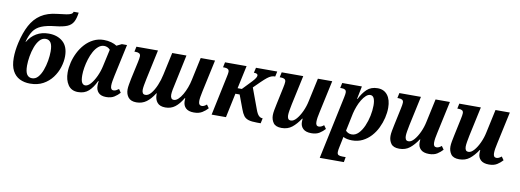

<svg xmlns="http://www.w3.org/2000/svg" viewBox="-72 -1222 5177 1912"><g transform="rotate(10 2516.0 -266.5)"><path d="M239 10Q180 10 134 -13Q88 -36 62 -85.5Q36 -135 36 -215Q36 -287 55 -370Q79 -475 119 -550Q159 -625 224 -668Q289 -711 388 -721Q446 -727 478.5 -732.5Q511 -738 526 -746.5Q541 -755 544 -770H595Q587 -709 567.5 -674Q548 -639 507 -622Q466 -605 391 -597Q302 -588 250 -566Q198 -544 170 -502.5Q142 -461 124 -393H128Q161 -450 214.5 -481.5Q268 -513 339 -513Q427 -513 482 -464.5Q537 -416 537 -318Q537 -265 519 -207.5Q501 -150 464 -100.5Q427 -51 371 -20.5Q315 10 239 10ZM250 -46Q285 -46 310.5 -75Q336 -104 353 -150Q370 -196 378.5 -246.5Q387 -297 387 -340Q387 -403 369 -429.5Q351 -456 318 -456Q283 -456 257 -427Q231 -398 214 -352Q197 -306 188.5 -255.5Q180 -205 180 -162Q180 -100 198 -73Q216 -46 250 -46Z M725 10Q657 10 623.5 -40Q590 -90 590 -165Q590 -213 602.5 -265.5Q615 -318 640 -368Q665 -418 701.5 -458Q738 -498 785.5 -522Q833 -546 890 -546Q931 -546 965.5 -536Q1000 -526 1022 -511L1073 -536H1125L1055 -212Q1049 -184 1044.5 -157.5Q1040 -131 1040 -111Q1040 -68 1070 -68Q1084 -68 1096 -74Q1108 -80 1123 -91L1146 -57Q1123 -31 1091 -10.5Q1059 10 1009 10Q957 10 931.5 -16.5Q906 -43 906 -86Q906 -97 906.5 -107Q907 -117 910 -132H904Q873 -65 831.5 -27.5Q790 10 725 10ZM784 -68Q811 -68 839 -100Q867 -132 890.5 -182.5Q914 -233 926 -288L964 -460Q950 -476 934 -482Q918 -488 904 -488Q872 -488 845.5 -465.5Q819 -443 799 -406.5Q779 -370 765.5 -326.5Q752 -283 745 -240.5Q738 -198 738 -164Q738 -110 750.5 -89Q763 -68 784 -68Z M1315 10Q1259 10 1233 -22Q1207 -54 1207 -102Q1207 -122 1212 -151.5Q1217 -181 1224 -215L1262 -389Q1266 -408 1268.5 -424Q1271 -440 1271 -448Q1271 -468 1258 -476Q1245 -484 1223 -484H1209L1220 -536H1438L1374 -238Q1366 -200 1361 -171Q1356 -142 1356 -123Q1356 -105 1363.5 -92Q1371 -79 1391 -79Q1421 -79 1448.5 -112.5Q1476 -146 1498.5 -199Q1521 -252 1533 -310L1582 -536H1726L1663 -239Q1656 -211 1650 -178Q1644 -145 1644 -126Q1644 -105 1652 -92Q1660 -79 1678 -79Q1700 -79 1722 -99.5Q1744 -120 1763.5 -153.5Q1783 -187 1798 -227Q1813 -267 1821 -307L1870 -536H2015L1945 -212Q1938 -180 1934 -154.5Q1930 -129 1930 -112Q1930 -68 1964 -68Q1986 -68 2012 -91L2036 -57Q2013 -31 1980 -10.5Q1947 10 1896 10Q1841 10 1814 -16Q1787 -42 1787 -86Q1787 -94 1787.5 -101.5Q1788 -109 1788 -115H1783Q1747 -53 1705.5 -21.5Q1664 10 1608 10Q1552 10 1526 -21Q1500 -52 1500 -101Q1500 -106 1501 -113H1496Q1458 -52 1415 -21Q1372 10 1315 10Z M2075 0 2158 -393Q2167 -432 2167 -448Q2167 -468 2154 -476Q2141 -484 2119 -484H2105L2116 -536H2334L2284 -304H2327L2416 -397Q2440 -423 2448.5 -438Q2457 -453 2457 -463Q2457 -484 2417 -484L2429 -536H2644L2633 -484Q2612 -484 2593.5 -477Q2575 -470 2553 -452.5Q2531 -435 2499 -404L2432 -338L2510 -127Q2525 -85 2542 -68.5Q2559 -52 2579 -52H2582L2571 0H2534Q2479 0 2448 -9.5Q2417 -19 2399.5 -42Q2382 -65 2367 -107L2315 -246H2272L2220 0Z M2783 10Q2723 10 2699.5 -23Q2676 -56 2676 -100Q2676 -122 2681.5 -152.5Q2687 -183 2694 -215L2731 -389Q2735 -407 2737.5 -423Q2740 -439 2740 -448Q2740 -468 2727 -476Q2714 -484 2692 -484H2678L2689 -536H2907L2843 -239Q2836 -205 2831 -175Q2826 -145 2826 -126Q2826 -106 2833.5 -92.5Q2841 -79 2862 -79Q2889 -79 2917.5 -111.5Q2946 -144 2969.5 -195Q2993 -246 3004 -300L3055 -536H3200L3130 -212Q3123 -183 3119 -156.5Q3115 -130 3115 -110Q3115 -68 3146 -68Q3170 -68 3197 -91L3221 -57Q3198 -31 3166 -10.5Q3134 10 3084 10Q3028 10 3000.5 -16Q2973 -42 2973 -83Q2973 -92 2973.5 -100.5Q2974 -109 2975 -117H2970Q2931 -58 2888 -24Q2845 10 2783 10Z M3210 237 3345 -399Q3352 -433 3352 -447Q3352 -468 3339.5 -476Q3327 -484 3304 -484H3290L3301 -536H3500L3474 -406H3479Q3509 -468 3550.5 -507Q3592 -546 3659 -546Q3723 -546 3759 -499.5Q3795 -453 3795 -371Q3795 -322 3782.5 -269.5Q3770 -217 3746 -167Q3722 -117 3685.5 -77Q3649 -37 3601.5 -13.5Q3554 10 3496 10Q3441 10 3406 -9Q3403 10 3397 36L3384 98Q3381 111 3379 124.5Q3377 138 3377 148Q3377 171 3390.5 178Q3404 185 3430 185H3463L3454 237ZM3482 -48Q3520 -48 3550.5 -79Q3581 -110 3602.5 -159Q3624 -208 3635.5 -263.5Q3647 -319 3647 -369Q3647 -415 3635.5 -441Q3624 -467 3598 -467Q3576 -467 3554.5 -447.5Q3533 -428 3514 -396.5Q3495 -365 3481 -328Q3467 -291 3459 -257L3421 -75Q3431 -63 3447 -55.5Q3463 -48 3482 -48Z M3973 10Q3913 10 3889.5 -23Q3866 -56 3866 -100Q3866 -122 3871.5 -152.5Q3877 -183 3884 -215L3921 -389Q3925 -407 3927.5 -423Q3930 -439 3930 -448Q3930 -468 3917 -476Q3904 -484 3882 -484H3868L3879 -536H4097L4033 -239Q4026 -205 4021 -175Q4016 -145 4016 -126Q4016 -106 4023.5 -92.5Q4031 -79 4052 -79Q4079 -79 4107.5 -111.5Q4136 -144 4159.5 -195Q4183 -246 4194 -300L4245 -536H4390L4320 -212Q4313 -183 4309 -156.5Q4305 -130 4305 -110Q4305 -68 4336 -68Q4360 -68 4387 -91L4411 -57Q4388 -31 4356 -10.5Q4324 10 4274 10Q4218 10 4190.5 -16Q4163 -42 4163 -83Q4163 -92 4163.5 -100.5Q4164 -109 4165 -117H4160Q4121 -58 4078 -24Q4035 10 3973 10Z M4579 10Q4519 10 4495.5 -23Q4472 -56 4472 -100Q4472 -122 4477.5 -152.5Q4483 -183 4490 -215L4527 -389Q4531 -407 4533.5 -423Q4536 -439 4536 -448Q4536 -468 4523 -476Q4510 -484 4488 -484H4474L4485 -536H4703L4639 -239Q4632 -205 4627 -175Q4622 -145 4622 -126Q4622 -106 4629.5 -92.5Q4637 -79 4658 -79Q4685 -79 4713.5 -111.5Q4742 -144 4765.5 -195Q4789 -246 4800 -300L4851 -536H4996L4926 -212Q4919 -183 4915 -156.5Q4911 -130 4911 -110Q4911 -68 4942 -68Q4966 -68 4993 -91L5017 -57Q4994 -31 4962 -10.5Q4930 10 4880 10Q4824 10 4796.5 -16Q4769 -42 4769 -83Q4769 -92 4769.5 -100.5Q4770 -109 4771 -117H4766Q4727 -58 4684 -24Q4641 10 4579 10Z"/></g></svg>

Font: Noto Serif SemiCondensed
Style: Bold Italic
Weight: 700
Width: 4
Italic angle: -12°
Designer: Monotype Design Team
Foundry: Monotype Imaging Inc.
Version: Version 2.014